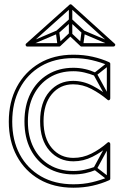

<svg xmlns="http://www.w3.org/2000/svg" viewBox="-20 -855 581 895"><path d="M421 -502 427 -516Q403 -527 376.5 -533Q350 -539 322 -539Q322 -539 322 -539Q322 -539 322 -539Q254 -539 202.5 -507.5Q151 -476 122.5 -420Q94 -364 94 -289Q94 -289 94 -289Q94 -289 94 -289Q94 -214 122.5 -158.5Q151 -103 202.5 -72.5Q254 -42 322 -42Q322 -42 322 -42Q322 -42 322 -42Q351 -42 377 -47.5Q403 -53 427 -63L421 -77Q399 -69 374 -63.5Q349 -58 322 -58Q322 -58 322 -58Q322 -58 322 -58Q258 -58 210.5 -86.5Q163 -115 136.5 -167Q110 -219 110 -289Q110 -289 110 -289Q110 -289 110 -289Q110 -359 136.5 -411.5Q163 -464 210.5 -493.5Q258 -523 322 -523Q322 -523 322 -523Q322 -523 322 -523Q348 -523 373.5 -517Q399 -511 421 -502ZM491 -552 481 -564 419 -515Q417 -514 416.5 -511Q416 -508 417 -505L479 -392L493 -400L431 -513Q430 -515 428.5 -508Q427 -501 429 -503ZM493 -180 479 -188 417 -74Q416 -71 416.5 -68.5Q417 -66 419 -64L481 -16L491 -28L429 -76Q427 -78 428.5 -71Q430 -64 431 -66ZM183 -290Q183 -370 221.5 -416Q260 -462 321 -462Q365 -462 406 -440.5Q447 -419 481 -390Q485 -386 489.5 -388.5Q494 -391 494 -396V-558Q494 -560 492.5 -562Q491 -564 489 -565Q454 -581 412 -590.5Q370 -600 322 -600Q231 -600 163.5 -560Q96 -520 58.5 -450Q21 -380 21 -288Q21 -197 58.5 -127.5Q96 -58 163.5 -19Q231 20 322 20Q370 20 412 10.5Q454 1 489 -15Q494 -17 494 -22V-184Q494 -189 489.5 -191.5Q485 -194 481 -190Q446 -159 406 -139Q366 -119 322 -119Q261 -119 222 -164.5Q183 -210 183 -290ZM167 -290Q167 -202 211 -152.5Q255 -103 322 -103Q369 -103 411.5 -124.5Q454 -146 491 -178L478 -184V-22L483 -29Q449 -15 409 -5.5Q369 4 322 4Q235 4 171 -33Q107 -70 72 -135.5Q37 -201 37 -288Q37 -376 72 -442.5Q107 -509 171 -546.5Q235 -584 322 -584Q369 -584 409 -574.5Q449 -565 483 -551L478 -558V-396L491 -402Q456 -432 412 -455Q368 -478 321 -478Q254 -478 210.5 -428Q167 -378 167 -290ZM363 -700 373 -712 314 -767Q312 -769 309 -769Q306 -769 304 -767L243 -712L253 -700L314 -755Q316 -757 309 -757Q302 -757 304 -755ZM248 -645 264 -647 256 -707Q255 -711 252 -713Q249 -715 245 -713L104 -653L110 -639L251 -699Q255 -701 247 -705Q239 -709 240 -705ZM506 -639 512 -653 371 -713Q367 -715 364 -713Q361 -711 360 -707L352 -647L368 -645L376 -705Q377 -709 369 -705Q361 -701 365 -699ZM317 -827H301V-761Q301 -761 301 -761Q301 -761 301 -761V-695H317V-761Q317 -761 317 -761Q317 -761 317 -761ZM360 -638H509Q514 -638 516.5 -643Q519 -648 514 -652L314 -833Q312 -835 309 -835Q306 -835 304 -833L102 -652Q98 -648 100 -643Q102 -638 107 -638H256Q259 -638 261 -640L313 -689H303L355 -640Q357 -638 360 -638ZM360 -654 365 -652 313 -701Q311 -703 308 -703Q305 -703 303 -701L251 -652L256 -654H107L112 -640L314 -821H304L504 -640L509 -654Z"/></svg>

Font: Tilt Prism
Style: Regular
Weight: 400
Version: Version 1.000